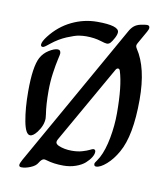

<svg xmlns="http://www.w3.org/2000/svg" viewBox="-87 -800 812 931"><g transform="rotate(10 319.5 -334.0)"><path d="M530.8 -722.7Q551.8 -727.1 561.5 -727.1Q574.7 -727.1 574.7 -714.8Q574.7 -707.5 567.4 -694.8L531.7 -631.8Q527.3 -624 527.3 -618.7Q527.3 -613.3 532.2 -605.5Q588.9 -520.5 588.9 -363.8Q588.9 -186.5 540 -101.1Q517.1 -60.1 487.3 -33.9Q457.5 -7.8 437 -7.8Q426.8 -7.8 426.8 -19Q426.8 -22.5 429.4 -26.9Q432.1 -31.2 438 -39.6Q443.8 -47.9 448.2 -56.2Q469.2 -95.7 480.7 -157.5Q492.2 -219.2 492.2 -279.8Q492.2 -414.6 470.2 -484.4Q467.3 -494.6 460 -494.6Q453.1 -494.6 447.8 -484.9L232.4 -106.4Q227.5 -98.1 227.5 -91.8Q227.5 -82 242.2 -75.2Q270.5 -63 307.1 -63Q336.4 -63 358.9 -69.6Q381.3 -76.2 393.6 -82.5Q405.8 -88.9 410.2 -88.9Q420.9 -88.9 420.9 -77.1Q420.9 -64.9 411.6 -49.8Q402.3 -34.7 385.7 -19.8Q369.1 -4.9 340.8 5.1Q312.5 15.1 279.8 15.1Q232.9 15.1 196.3 3.9Q188 1.5 183.6 1.5Q171.9 1.5 159.2 22.9Q150.4 38.6 125.5 48.8Q100.6 59.1 81.1 58.6Q69.3 58.6 69.3 48.8Q69.3 41 80.1 21.5L475.6 -678.2Q485.4 -696.8 498 -707.5Q510.7 -718.3 530.8 -722.7ZM419.9 -639.2Q409.2 -619.1 401.9 -611.6Q394.5 -604 384.8 -604Q377 -604 354 -611.3Q321.3 -621.6 280.8 -621.6Q264.6 -621.6 245.4 -618.7Q226.1 -615.7 188 -599.9Q149.9 -584 115.2 -556.2Q112.8 -554.2 107.4 -550Q102.1 -545.9 99.6 -543.9Q97.2 -542 93.3 -539.3Q89.4 -536.6 86.7 -535.4Q84 -534.2 82 -534.2Q71.8 -534.2 71.8 -543.9Q71.8 -558.6 92.8 -585.9Q136.2 -642.1 196.3 -671.1Q256.3 -700.2 321.8 -700.2Q428.7 -700.2 428.7 -667.5Q428.7 -656.2 419.9 -639.2ZM129.4 -126Q110.8 -101.6 95.7 -101.6Q73.2 -101.6 61.5 -164.3Q49.8 -227.1 49.8 -311Q49.8 -431.6 74.2 -478Q87.9 -503.4 113.3 -519.3Q138.7 -535.2 155.8 -535.2Q170.9 -535.2 170.9 -517.1Q170.9 -512.7 164.8 -486.6Q158.7 -460.4 152.6 -417.5Q146.5 -374.5 146.5 -329.1Q146.5 -260.7 153.8 -215.3Q155.8 -197.8 155.8 -195.8Q155.8 -161.1 129.4 -126Z"/></g></svg>

Font: SirinStencil
Style: Regular
Weight: 400
Designer: Olga Karpushina (okarpush@gmail.com)
Foundry: Cyreal (www.cyreal.org)
Version: Version 1.002